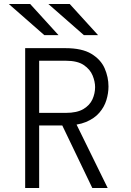

<svg xmlns="http://www.w3.org/2000/svg" viewBox="-20 -941 656 961"><path d="M106 0V-700H307Q390.5 -700 437.5 -671.5Q484.5 -643 503.8 -599Q523 -555 523 -508Q523 -474.5 512.5 -440Q502 -405.5 477.2 -376.8Q452.5 -348 410.5 -330.5Q368.5 -313 305 -313H176V0ZM442 0 285 -327 357 -330 519 0ZM176 -376H309Q365.5 -376 397.5 -395.2Q429.5 -414.5 442.8 -444Q456 -473.5 456 -505Q456 -532.5 443.5 -563.2Q431 -594 399.2 -615.5Q367.5 -637 309 -637H176ZM400 -765 222 -921H329L471 -765ZM202 -765 24 -921H131L273 -765Z"/></svg>

Font: Overpass Mono Light
Style: Regular
Weight: 300
Monospace: yes
Designer: Delve Withrington, Dave Bailey
Foundry: Delve Fonts LLC
Version: Version 4.000